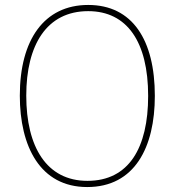

<svg xmlns="http://www.w3.org/2000/svg" viewBox="-20 -745 705 775"><path d="M605 -358C605 -583 515 -725 336 -725C158 -725 60 -584 60 -359C60 -154 142 10 332 10C524 10 605 -151 605 -358ZM86 -359C86 -563 168 -700 336 -700C493 -700 578 -576 578 -358C578 -148 500 -15 333 -15C168 -15 86 -152 86 -359Z"/></svg>

Font: Noto Sans Thai Looped SemiCondensed Thin
Style: Regular
Weight: 100
Width: 4
Designer: Sasikarn Vongin, Ben Mitchell
Foundry: The Fontpad Ltd
Version: Version 1.001